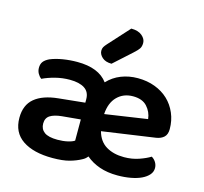

<svg xmlns="http://www.w3.org/2000/svg" viewBox="-106 -840 1033 973"><g transform="rotate(15 410.5 -353.5)"><path d="M246 -488Q359 -488 406 -424Q436 -456 476.5 -472Q517 -488 564 -488Q613 -488 654 -472.5Q695 -457 724 -429.5Q753 -402 769.5 -363.5Q786 -325 786 -280Q786 -252 771 -238Q756 -224 730 -220L452 -180Q466 -129 504.5 -106Q543 -83 598 -83Q640 -83 676 -95.5Q712 -108 734 -122Q748 -114 756.5 -100Q765 -86 765 -70Q765 -50 751.5 -34.5Q738 -19 715 -8Q692 3 659.5 9Q627 15 590 15Q537 15 495.5 0.5Q454 -14 424 -40Q413 -26 399 -19Q372 -4 337.5 5.5Q303 15 249 15Q149 15 92 -23.5Q35 -62 35 -139Q35 -206 77.5 -241.5Q120 -277 201 -285L338 -299V-317Q338 -355 310.5 -373Q283 -391 233 -391Q194 -391 157 -381.5Q120 -372 91 -358Q80 -366 72.5 -379.5Q65 -393 65 -409Q65 -429 74.5 -441.5Q84 -454 105 -464Q134 -476 171 -482Q208 -488 246 -488ZM250 -81Q279 -81 303 -86.5Q327 -92 338 -100V-211L241 -202Q201 -198 180 -184.5Q159 -171 159 -142Q159 -113 180.5 -97Q202 -81 250 -81ZM564 -393Q514 -393 481.5 -360.5Q449 -328 445 -268L667 -301Q663 -338 638 -365.5Q613 -393 564 -393ZM466 -722Q503 -722 523 -705Q543 -688 543 -667Q543 -648 535 -636.5Q527 -625 508 -608L415 -524Q383 -524 365.5 -540Q348 -556 348 -575Q348 -586 352.5 -594Q357 -602 367 -613Z"/></g></svg>

Font: Baloo Thambi 2 SemiBold
Style: Regular
Weight: 600
Designer: Aadarsh Rajan and Ek Type
Foundry: Ek Type
Version: Version 1.640;hotconv 1.0.111;makeotfexe 2.5.65597; ttfautoh